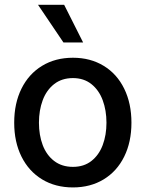

<svg xmlns="http://www.w3.org/2000/svg" viewBox="-20 -781 614 811"><path d="M40 -262.7Q40 -344.7 70.8 -406.7Q101.6 -468.8 157.7 -502.9Q213.9 -537.1 288.1 -537.1Q361.8 -537.1 418 -502.9Q474.1 -468.8 504.6 -406.5Q535.2 -344.2 535.2 -262.7Q535.2 -181.2 504.6 -119.4Q474.1 -57.6 418 -23.4Q361.8 10.7 288.1 10.7Q213.9 10.7 157.7 -23.4Q101.6 -57.6 70.8 -119.4Q40 -181.2 40 -262.7ZM429.7 -262.7Q429.7 -314.9 413.8 -357.7Q397.9 -400.4 366 -425.8Q334 -451.2 288.1 -451.2Q241.2 -451.2 208.7 -425.8Q176.3 -400.4 160.4 -357.7Q144.5 -314.9 144.5 -262.7Q144.5 -210.4 160.4 -168.2Q176.3 -126 208.7 -101.1Q241.2 -76.2 288.1 -76.2Q334.5 -76.2 366.2 -101.1Q397.9 -126 413.8 -168.2Q429.7 -210.4 429.7 -262.7ZM140.6 -760.7H251L331.1 -601.6H248Z"/></svg>

Font: Pretendard GOV Medium
Style: Regular
Weight: 500
Designer: Base glyphs from Inter by Rasmus Andersson; Hangeul glyphs from Noto Sans CJK(Source Han Sans) by Jang Soo-young and Kan
Foundry: Kil Hyung-jin
Version: Version 1.309